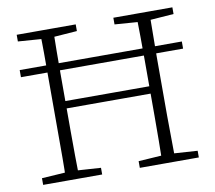

<svg xmlns="http://www.w3.org/2000/svg" viewBox="-76 -762 952 849"><g transform="rotate(-10 400.5 -337.0)"><path d="M154 0Q156 -51 156 -102Q156 -153 156 -205Q156 -257 156 -309V-365Q156 -417 156 -468.5Q156 -520 156 -571.5Q156 -623 154 -674H214Q213 -623 212.5 -571Q212 -519 212 -466.5Q212 -414 212 -360V-333Q212 -270 212 -213Q212 -156 212.5 -103.5Q213 -51 214 0ZM587 0Q588 -51 588.5 -103.5Q589 -156 589 -212.5Q589 -269 589 -333V-360Q589 -414 589 -466.5Q589 -519 588.5 -571Q588 -623 587 -674H646Q646 -623 645 -571.5Q644 -520 644 -468.5Q644 -417 644 -365V-309Q644 -258 644 -206Q644 -154 645 -102.5Q646 -51 646 0ZM51 0V-30L175 -38H193L316 -30V0ZM51 -644V-674H316V-644L193 -635H175ZM485 0V-30L608 -38H627L750 -30V0ZM485 -644V-674H750V-644L627 -635H608ZM37 -486V-518H765V-486ZM184 -315V-348H617V-315Z"/></g></svg>

Font: Source Serif 4 18pt Light
Style: Regular
Weight: 300
Designer: Frank Grießhammer
Foundry: Adobe Systems Incorporated
Version: Version 4.004;hotconv 1.0.116;makeotfexe 2.5.65601